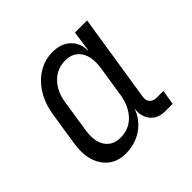

<svg xmlns="http://www.w3.org/2000/svg" viewBox="-142 -717 884 884"><g transform="rotate(-45 300.0 -275.0)"><path d="M210 10Q136 10 98 -46.5Q60 -103 75 -193L100 -356Q110 -417 138.5 -463Q167 -509 209.5 -534.5Q252 -560 301 -560Q356 -560 388.5 -530Q421 -500 422 -450H424L438 -550H517L450 -121Q446 -99 458 -85.5Q470 -72 491 -72H536L524 0H476Q428 0 403 -31Q378 -62 385 -110Q366 -55 319 -22.5Q272 10 210 10ZM246 -59Q299 -59 335.5 -96Q372 -133 383 -197L407 -353Q416 -416 391.5 -453.5Q367 -491 315 -491Q262 -491 225 -453.5Q188 -416 179 -353L155 -197Q145 -133 169.5 -96Q194 -59 246 -59Z"/></g></svg>

Font: JetBrains Mono NL Light
Style: Italic
Weight: 300
Italic angle: -9°
Designer: Philipp Nurullin, Konstantin Bulenkov
Foundry: JetBrains
Version: Version 2.304; ttfautohint (v1.8.4.7-5d5b)